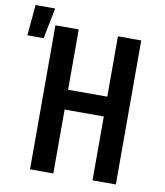

<svg xmlns="http://www.w3.org/2000/svg" viewBox="-138 -891 828 965"><g transform="rotate(10 275.5 -409.0)"><path d="M81 0V-735H200V-427H400V-735H519V0H400V-326H200V0ZM-49 -661 -35 -818H65L34 -661Z"/></g></svg>

Font: Iosevka Aile
Style: Bold
Weight: 700
Designer: Belleve Invis
Foundry: Belleve Invis
Version: Version 28.0.1; ttfautohint (v1.8.4)